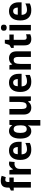

<svg xmlns="http://www.w3.org/2000/svg" viewBox="1896 -2700 1045 4876"><g transform="rotate(-90 2418.0 -262.5)"><path d="M347 -436H233V0H91V-436H16V-507L91 -546V-578Q91 -682 136 -723.5Q181 -765 265 -765Q303 -765 334 -758.5Q365 -752 391 -742L356 -637Q340 -642 323 -646Q306 -650 285 -650Q233 -650 233 -577V-546H347Z M704 -556Q729 -556 753 -551L741 -412Q733 -414 720.5 -415.5Q708 -417 696 -417Q643 -417 604.5 -384Q566 -351 566 -278V0H424V-546H533L553 -455H560Q581 -496 618 -526Q655 -556 704 -556Z M1030 -556Q1135 -556 1195 -490.5Q1255 -425 1255 -308V-236H936Q938 -170 969.5 -134.5Q1001 -99 1061 -99Q1106 -99 1145 -109Q1184 -119 1226 -141V-29Q1188 -9 1146.5 0.5Q1105 10 1050 10Q930 10 862 -61Q794 -132 794 -269Q794 -411 857.5 -483.5Q921 -556 1030 -556ZM1031 -451Q992 -451 967 -423Q942 -395 939 -333H1122Q1121 -386 1099 -418.5Q1077 -451 1031 -451Z M1666 17Q1666 -19 1672 -72H1666Q1645 -34 1610.5 -12Q1576 10 1524 10Q1438 10 1387 -62.5Q1336 -135 1336 -271Q1336 -410 1388.5 -483Q1441 -556 1527 -556Q1580 -556 1613.5 -535Q1647 -514 1670 -476H1675L1687 -546H1808V240H1666ZM1574 -106Q1627 -106 1649.5 -142Q1672 -178 1673 -253V-274Q1673 -356 1650.5 -397Q1628 -438 1572 -438Q1480 -438 1480 -269Q1480 -106 1574 -106Z M2408 -546V0H2298L2280 -70H2272Q2249 -29 2209 -9.5Q2169 10 2122 10Q2039 10 1992.5 -39.5Q1946 -89 1946 -190V-546H2088V-228Q2088 -168 2105.5 -138Q2123 -108 2163 -108Q2224 -108 2245 -153Q2266 -198 2266 -282V-546Z M2756 -556Q2861 -556 2921 -490.5Q2981 -425 2981 -308V-236H2662Q2664 -170 2695.5 -134.5Q2727 -99 2787 -99Q2832 -99 2871 -109Q2910 -119 2952 -141V-29Q2914 -9 2872.5 0.5Q2831 10 2776 10Q2656 10 2588 -61Q2520 -132 2520 -269Q2520 -411 2583.5 -483.5Q2647 -556 2756 -556ZM2757 -451Q2718 -451 2693 -423Q2668 -395 2665 -333H2848Q2847 -386 2825 -418.5Q2803 -451 2757 -451Z M3376 -556Q3457 -556 3504.5 -508Q3552 -460 3552 -358V0H3410V-321Q3410 -379 3392.5 -408.5Q3375 -438 3334 -438Q3275 -438 3253.5 -394Q3232 -350 3232 -259V0H3090V-546H3200L3218 -476H3226Q3249 -517 3289 -536.5Q3329 -556 3376 -556Z M3903 -107Q3923 -107 3943.5 -111.5Q3964 -116 3985 -123V-15Q3961 -4 3929.5 3Q3898 10 3860 10Q3788 10 3745.5 -29.5Q3703 -69 3703 -168V-436H3639V-501L3714 -546L3753 -662H3845V-546H3978V-436H3845V-170Q3845 -107 3903 -107Z M4153 -761Q4187 -761 4208.5 -744Q4230 -727 4230 -687Q4230 -648 4208 -631Q4186 -614 4153 -614Q4119 -614 4097 -631Q4075 -648 4075 -687Q4075 -727 4096.5 -744Q4118 -761 4153 -761ZM4223 -546V0H4081V-546Z M4572 -556Q4677 -556 4737 -490.5Q4797 -425 4797 -308V-236H4478Q4480 -170 4511.5 -134.5Q4543 -99 4603 -99Q4648 -99 4687 -109Q4726 -119 4768 -141V-29Q4730 -9 4688.5 0.5Q4647 10 4592 10Q4472 10 4404 -61Q4336 -132 4336 -269Q4336 -411 4399.5 -483.5Q4463 -556 4572 -556ZM4573 -451Q4534 -451 4509 -423Q4484 -395 4481 -333H4664Q4663 -386 4641 -418.5Q4619 -451 4573 -451Z"/></g></svg>

Font: Noto Sans Devanagari UI SemiCondensed
Style: Bold
Weight: 700
Width: 4
Designer: Jelle Bosma - Monotype Design Team
Foundry: Monotype Imaging Inc.
Version: Version 2.004; ttfautohint (v1.8.4.7-5d5b)